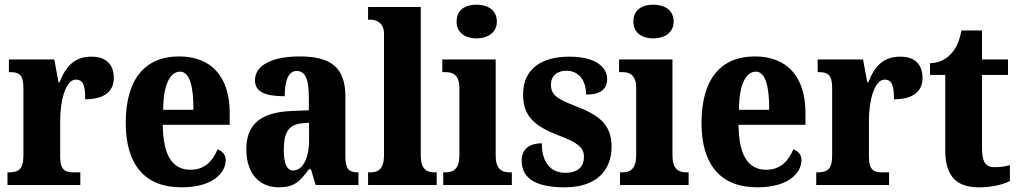

<svg xmlns="http://www.w3.org/2000/svg" viewBox="-20 -790 4350 820"><path d="M12 0H323V-54H293C260 -54 237 -62 237 -121V-276C237 -359 260 -450 304 -450C337 -450 344 -421 344 -366C418 -366 466 -394 466 -457C466 -510 438 -548 371 -548C302 -548 263 -512 234 -438H230L212 -536H18V-482H22C60 -482 80 -473 80 -414V-126C80 -63 56 -54 16 -54H12Z M755 10C891 10 944 -53 944 -107C944 -130 928 -146 909 -152C889 -103 854 -65 794 -65C717 -65 677 -124 675 -257H961V-308C961 -466 879 -549 745 -549C600 -549 517 -453 517 -265C517 -91 595 10 755 10ZM806 -321H677C677 -427 706 -484 749 -484C789 -484 807 -423 806 -321Z M1170 10C1235 10 1260 -13 1299 -67H1308L1328 0H1511V-54H1508C1468 -54 1455 -70 1455 -125V-379C1455 -504 1390 -549 1260 -549C1155 -549 1069 -518 1069 -447C1069 -399 1110 -379 1196 -379C1196 -448 1213 -487 1247 -487C1285 -487 1299 -449 1299 -374V-319L1227 -316C1097 -311 1032 -262 1032 -153C1032 -42 1094 10 1170 10ZM1232 -62C1204 -62 1192 -94 1192 -149C1192 -221 1210 -257 1268 -263L1300 -266V-191C1300 -114 1273 -62 1232 -62Z M1552 0H1845V-54H1835C1801 -54 1777 -69 1777 -126V-760H1552V-706H1563C1580 -706 1620 -698 1620 -646V-126C1620 -69 1596 -54 1563 -54H1552Z M2015 -626C2062 -626 2102 -650 2102 -698C2102 -748 2062 -770 2015 -770C1967 -770 1930 -748 1930 -698C1930 -650 1967 -626 2015 -626ZM1873 0H2166V-54H2156C2122 -54 2097 -69 2097 -126V-536H1869V-482H1884C1917 -482 1942 -467 1942 -414V-127C1942 -70 1918 -54 1883 -54H1873Z M2392 10C2524 10 2592 -59 2592 -164C2592 -262 2532 -301 2438 -337C2357 -368 2333 -386 2333 -429C2333 -466 2360 -488 2399 -488C2447 -488 2483 -452 2483 -386C2545 -386 2573 -409 2573 -453C2573 -501 2527 -548 2412 -548C2293 -548 2214 -496 2214 -387C2214 -291 2265 -250 2370 -210C2443 -182 2474 -162 2474 -120C2474 -82 2452 -52 2395 -52C2334 -52 2294 -93 2294 -178C2247 -178 2208 -158 2208 -104C2208 -37 2254 10 2392 10Z M2770 -626C2817 -626 2857 -650 2857 -698C2857 -748 2817 -770 2770 -770C2722 -770 2685 -748 2685 -698C2685 -650 2722 -626 2770 -626ZM2628 0H2921V-54H2911C2877 -54 2852 -69 2852 -126V-536H2624V-482H2639C2672 -482 2697 -467 2697 -414V-127C2697 -70 2673 -54 2638 -54H2628Z M3214 10C3350 10 3403 -53 3403 -107C3403 -130 3387 -146 3368 -152C3348 -103 3313 -65 3253 -65C3176 -65 3136 -124 3134 -257H3420V-308C3420 -466 3338 -549 3204 -549C3059 -549 2976 -453 2976 -265C2976 -91 3054 10 3214 10ZM3265 -321H3136C3136 -427 3165 -484 3208 -484C3248 -484 3266 -423 3265 -321Z M3466 0H3777V-54H3747C3714 -54 3691 -62 3691 -121V-276C3691 -359 3714 -450 3758 -450C3791 -450 3798 -421 3798 -366C3872 -366 3920 -394 3920 -457C3920 -510 3892 -548 3825 -548C3756 -548 3717 -512 3688 -438H3684L3666 -536H3472V-482H3476C3514 -482 3534 -473 3534 -414V-126C3534 -63 3510 -54 3470 -54H3466Z M4161 10C4227 10 4273 -6 4293 -17V-85C4275 -79 4251 -76 4228 -76C4186 -76 4174 -102 4174 -161V-470H4285V-536H4174V-660H4086C4078 -615 4063 -584 4046 -565C4029 -544 3998 -521 3952 -520V-470H4017V-148C4017 -31 4071 10 4161 10Z"/></svg>

Font: Noto Serif Devanagari Condensed ExtraBold
Style: Regular
Weight: 800
Width: 3
Designer: Universal Thirst, Indian Type Foundry and the Monotype Design Team
Foundry: Monotype Imaging Inc.
Version: Version 2.004